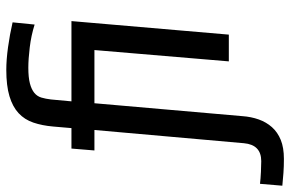

<svg xmlns="http://www.w3.org/2000/svg" viewBox="-236 -571 922 610"><g transform="rotate(-90 225.0 -266.0)"><path d="M335 0 371 -427H202L161 43Q159 71 150.5 95Q142 119 126 137Q110 155 85.5 165Q61 175 25 175Q1 175 -19.5 173.5Q-40 172 -60 170L-54 99Q-38 101 -16 102Q6 103 18 103Q70 103 75 48L117 -427H52L58 -500H123L128 -558Q131 -593 140.5 -621Q150 -649 170.5 -668Q191 -687 224.5 -697Q258 -707 308 -707Q340 -707 380 -701.5Q420 -696 459 -687L452 -617Q417 -628 379.5 -632.5Q342 -637 315 -637Q284 -637 265 -632Q246 -627 235 -618Q224 -609 220 -595.5Q216 -582 214 -565L208 -500H463L420 0Z"/></g></svg>

Font: Share
Style: Italic
Weight: 400
Version: Version 1.002